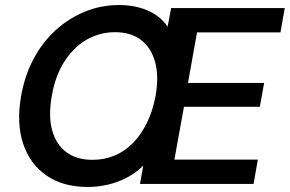

<svg xmlns="http://www.w3.org/2000/svg" viewBox="-20 -732 1153 764"><path d="M329 12Q231 12 165 -33.5Q99 -79 72 -160.5Q45 -242 64 -350Q78 -430 113 -496.5Q148 -563 200.5 -611Q253 -659 317.5 -685.5Q382 -712 454 -712Q497 -712 534 -702Q571 -692 599.5 -673Q628 -654 647 -626L661 -700H1113L1096 -603H764L728 -402H1031L1014 -307H712L674 -97H1006L989 0H537L550 -73Q521 -44 484.5 -25Q448 -6 408 3Q368 12 329 12ZM348 -96Q395 -96 436 -113Q477 -130 509.5 -163.5Q542 -197 565 -244Q588 -291 599 -350Q613 -429 597 -486Q581 -543 540.5 -573.5Q500 -604 437 -604Q391 -604 349.5 -586.5Q308 -569 275 -536Q242 -503 219 -456.5Q196 -410 186 -350Q172 -271 187.5 -214Q203 -157 244 -126.5Q285 -96 348 -96Z"/></svg>

Font: DM Sans 9pt SemiBold
Style: Italic
Weight: 600
Italic angle: -10°
Version: Version 4.004;gftools[0.9.30]